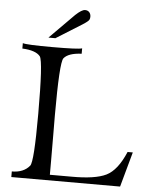

<svg xmlns="http://www.w3.org/2000/svg" viewBox="-59 -941 798 990"><g transform="rotate(5 340.0 -445.5)"><path d="M650 -181 600 0H37V-29Q98 -29 129 -67Q147 -88 147 -337Q147 -607 129 -633Q106 -662 36 -665V-693Q56 -686 188 -686Q325 -686 343 -693V-665Q274 -662 251 -633Q233 -609 233 -337Q233 -326 233.5 -248.5Q234 -171 234 -98.5Q234 -26 234 -29H343Q468 -28 525 -56Q582 -84 623 -181ZM371 -859Q371 -851 368.5 -845Q366 -839 357.5 -832.5Q349 -826 347.5 -825Q346 -824 334 -816L201 -733H165L292 -861Q324 -891 341 -891Q355 -891 363 -882Q371 -873 371 -859Z"/></g></svg>

Font: GFS Artemisia
Style: Regular
Weight: 400
Designer: Takis Katsoulidis and George D. Matthiopoulos
Foundry: Takis Katsoulidis and George D. Matthiopoulos
Version: Version 1.0